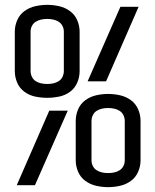

<svg xmlns="http://www.w3.org/2000/svg" viewBox="-20 -763 640 791"><path d="M175 -360Q150 -360 125.5 -365Q101 -370 81 -384.5Q61 -399 51 -422Q41 -445 41 -470V-633Q41 -657 51 -680Q61 -703 81 -717.5Q101 -732 125.5 -737.5Q150 -743 175 -743Q199 -743 223.5 -737.5Q248 -732 268 -717.5Q288 -703 298 -680Q308 -657 308 -633V-470Q308 -445 298 -422Q288 -399 268 -384.5Q248 -370 223.5 -365Q199 -360 175 -360ZM341 -428 476 -735H551L417 -428ZM175 -417Q187 -417 199 -419.5Q211 -422 221.5 -428.5Q232 -435 237.5 -446.5Q243 -458 243 -470V-633Q243 -645 237.5 -656Q232 -667 221.5 -673.5Q211 -680 199 -682.5Q187 -685 175 -685Q162 -685 150 -682.5Q138 -680 127.5 -673.5Q117 -667 111.5 -656Q106 -645 106 -633V-470Q106 -458 111.5 -446.5Q117 -435 127.5 -428.5Q138 -422 150 -419.5Q162 -417 175 -417ZM425 8Q401 8 376.5 2.5Q352 -3 332 -17.5Q312 -32 302 -55Q292 -78 292 -102V-265Q292 -290 302 -313Q312 -336 332 -350.5Q352 -365 376.5 -370.5Q401 -376 425 -376Q450 -376 474.5 -370.5Q499 -365 519 -350.5Q539 -336 549 -313Q559 -290 559 -265V-102Q559 -78 549 -55Q539 -32 519 -17.5Q499 -3 474.5 2.5Q450 8 425 8ZM425 -50Q438 -50 450 -52.5Q462 -55 472.5 -61.5Q483 -68 488.5 -79Q494 -90 494 -102V-265Q494 -277 488.5 -288.5Q483 -300 472.5 -306.5Q462 -313 450 -315.5Q438 -318 425 -318Q413 -318 401 -315.5Q389 -313 378.5 -306.5Q368 -300 362.5 -288.5Q357 -277 357 -265V-102Q357 -90 362.5 -79Q368 -68 378.5 -61.5Q389 -55 401 -52.5Q413 -50 425 -50ZM49 0 183 -307H259L124 0Z"/></svg>

Font: Iosevka Etoile Light
Style: Regular
Weight: 300
Designer: Belleve Invis
Foundry: Belleve Invis
Version: Version 25.0.1; ttfautohint (v1.8.4)